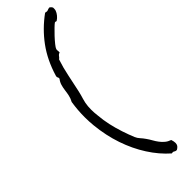

<svg xmlns="http://www.w3.org/2000/svg" viewBox="-315 -788 948 948"><g transform="rotate(-45 158.5 -314.5)"><path d="M303.7 -786.1Q314.5 -780.3 317.4 -771.5V-763.7Q317.4 -757.8 315.4 -752Q311.5 -741.2 303.2 -731Q294.9 -720.7 284.2 -713.9Q283.2 -712.9 281.2 -712.9Q280.3 -712.9 278.3 -713.9Q275.4 -714.8 274.4 -714.8Q272.5 -714.8 271.5 -713.9Q265.6 -710 252 -696.8Q238.3 -683.6 223.6 -668Q209 -652.3 197.3 -637.7Q185.5 -623 183.6 -616.2Q182.6 -612.3 182.6 -609.4Q182.6 -606.4 183.6 -604.5V-592.8Q173.8 -589.8 168.9 -582.5Q164.1 -575.2 157.2 -570.3Q142.6 -526.4 133.8 -482.4Q125 -438.5 114.3 -390.6Q109.4 -369.1 103 -348.6Q96.7 -328.1 94.7 -305.7Q93.8 -293.9 93.8 -282.2Q93.8 -261.7 96.7 -239.3Q99.6 -204.1 107.4 -168.9Q115.2 -133.8 126.5 -99.6Q137.7 -65.4 150.4 -35.2Q155.3 -23.4 165 -12.7Q174.8 -2 183.6 10.7Q193.4 24.4 201.2 38.6Q209 52.7 218.3 64.9Q227.5 77.1 239.3 86.9Q251 96.7 267.6 102.5Q272.5 117.2 272.5 127.9Q272.5 132.8 271.5 135.7Q268.6 148.4 252 157.2Q243.2 157.2 238.3 153.3Q235.4 150.4 229.5 150.4Q226.6 150.4 222.7 151.4Q175.8 110.4 139.2 53.2Q102.5 -3.9 79.1 -72.8Q55.7 -141.6 47.9 -219.7Q44.9 -249 44.9 -279.3Q44.9 -328.1 52.7 -377.9Q61.5 -393.6 64.9 -409.7Q68.4 -425.8 70.3 -441.9Q72.3 -458 76.7 -473.1Q81.1 -488.3 91.8 -502V-504.9Q91.8 -509.8 89.8 -512.7Q87.9 -514.6 87.9 -517.6Q87.9 -520.5 88.9 -524.4Q114.3 -609.4 160.6 -672.4Q207 -735.4 271.5 -782.2Q279.3 -780.3 283.2 -780.3Q286.1 -780.3 288.1 -781.2Q292 -783.2 303.7 -786.1Z"/></g></svg>

Font: Crafty Girls
Style: Regular
Weight: 400
Designer: Crystal Kluge
Foundry: Font Diner, Inc DBA Tart Workshop
Version: Version 1.000